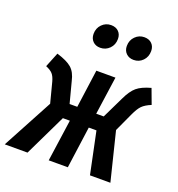

<svg xmlns="http://www.w3.org/2000/svg" viewBox="-151 -895 935 1010"><g transform="rotate(20 316.0 -390.5)"><path d="M285.2 -648.9Q259.3 -648.9 243.7 -664.8Q228 -680.7 228 -706.1Q228 -738.3 249 -759.5Q270 -780.8 299.8 -780.8Q326.7 -780.8 342.3 -765.1Q357.9 -749.5 357.9 -724.1Q357.9 -691.4 336.7 -670.2Q315.4 -648.9 285.2 -648.9ZM472.2 -648.9Q446.3 -648.9 430.2 -664.8Q414.1 -680.7 414.1 -706.1Q414.1 -738.3 435.3 -759.5Q456.5 -780.8 485.8 -780.8Q512.7 -780.8 528.3 -765.1Q543.9 -749.5 543.9 -724.1Q543.9 -691.4 523.2 -670.2Q502.4 -648.9 472.2 -648.9ZM611.8 -543 643.1 -459Q609.9 -445.3 593.3 -428.5Q576.7 -411.6 560.1 -375L512.2 -271L579.1 0H464.8L416 -233.9H373L340.8 0H233.9L267.1 -233.9H228L115.2 0H-12.2L139.2 -282.2L109.9 -395Q102.5 -422.9 90.3 -436.5Q78.1 -450.2 51.8 -460.9L85 -543Q143.1 -525.4 168.9 -502.7Q194.8 -480 205.1 -433.1L235.8 -315.9H278.8L308.1 -528.8H415L384.8 -315.9H426.8L484.9 -436Q507.8 -484.9 533.7 -506.8Q559.6 -528.8 611.8 -543Z"/></g></svg>

Font: Fira Sans Compressed Medium
Style: Italic
Weight: 500
Width: 3
Italic angle: -8°
Designer: Carrois Corporate & Edenspiekermann AG
Foundry: Carrois Corporate GbR & Edenspiekermann AG
Version: Version 4.203;PS 004.203;hotconv 1.0.88;makeotf.lib2.5.64775